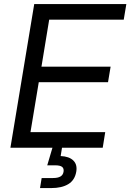

<svg xmlns="http://www.w3.org/2000/svg" viewBox="-20 -748 660 972"><path d="M32.7 0 153.3 -727.5H619.6L606.4 -648.4H229L189.9 -410.6H540L526.9 -332H176.3L134.3 -79.1H512.7L500 0ZM182.6 204.1 190.9 153.3H248Q272.9 153.3 286.1 145.5Q299.3 137.7 301.8 121.1Q304.2 104.5 294.2 96.7Q284.2 88.9 258.8 88.9H219.2L252.4 -23.4H297.9L293.9 0L287.1 42Q330.1 43.9 351.1 64.5Q372.1 85 366.2 120.6Q358.9 164.1 325.9 184.1Q293 204.1 239.7 204.1Z"/></svg>

Font: Inter 28pt
Style: Italic
Weight: 400
Italic angle: -9.3988°
Designer: Rasmus Andersson
Foundry: rsms
Version: Version 4.001;git-66647c0bb